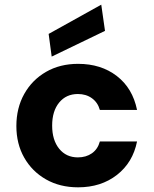

<svg xmlns="http://www.w3.org/2000/svg" viewBox="-20 -789 657 821"><path d="M314 12Q236 12 176.5 -22Q117 -56 83.5 -115Q50 -174 50 -250Q50 -327 83.5 -387Q117 -447 176.5 -481.5Q236 -516 314 -516Q412 -516 479.5 -464Q547 -412 566 -319H407Q398 -351 373 -369Q348 -387 313 -387Q263 -387 233 -350.5Q203 -314 203 -252Q203 -190 233 -153Q263 -116 313 -116Q348 -116 373 -133.5Q398 -151 407 -184H566Q548 -94 480 -41Q412 12 314 12ZM201 -547 188 -644 413 -769 429 -657Z"/></svg>

Font: DM Sans Black
Style: Regular
Weight: 900
Designer: Colophon Foundry, Jonny Pinhorn
Foundry: Colophon Foundry
Version: Version 4.004; ttfautohint (v1.8.4.7-5d5b)